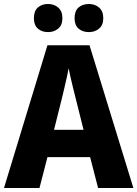

<svg xmlns="http://www.w3.org/2000/svg" viewBox="-20 -943 689 963"><path d="M472 0 432 -155H218L178 0H0L218 -716H429L649 0ZM360 -448Q355 -468 348 -496Q341 -524 334.5 -552.5Q328 -581 324 -601Q321 -581 314.5 -552.5Q308 -524 301.5 -496Q295 -468 290 -448L251 -292H399ZM150 -852Q150 -888 170 -905.5Q190 -923 221 -923Q251 -923 272 -905Q293 -887 293 -852Q293 -817 272 -799.5Q251 -782 221 -782Q190 -782 170 -799.5Q150 -817 150 -852ZM354 -852Q354 -888 374 -905.5Q394 -923 426 -923Q456 -923 477 -905Q498 -887 498 -852Q498 -817 477 -799.5Q456 -782 426 -782Q394 -782 374 -799.5Q354 -817 354 -852Z"/></svg>

Font: Noto Sans Ethiopic SemiCondensed ExtraBold
Style: Regular
Weight: 800
Width: 4
Designer: Monotype Design Team
Foundry: Monotype Imaging Inc.
Version: Version 2.102; ttfautohint (v1.8.4.7-5d5b)